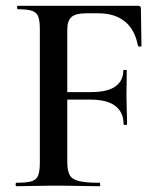

<svg xmlns="http://www.w3.org/2000/svg" viewBox="-20 -645 558 665"><path d="M37 0Q34 0 34 -6Q34 -12 37 -12Q72 -12 89 -17Q106 -22 112 -37Q118 -52 118 -81V-544Q118 -573 112.5 -587.5Q107 -602 91 -607.5Q75 -613 42 -613Q39 -613 39 -619Q39 -625 42 -625H458Q468 -625 468 -616L470 -486Q470 -484 465 -483.5Q460 -483 458 -486Q447 -543 412 -571Q377 -599 320 -599H279Q242 -599 227.5 -586Q213 -573 213 -543V-85Q213 -55 221 -39.5Q229 -24 253 -18Q277 -12 325 -12Q327 -12 327 -6Q327 0 325 0Q291 0 252 -1Q213 -2 163 -2Q128 -2 95 -1Q62 0 37 0ZM408 -215Q408 -256 379.5 -278Q351 -300 293 -300H168V-326H295Q352 -326 379.5 -345.5Q407 -365 407 -401Q407 -403 413 -403Q419 -403 419 -401Q419 -368 418.5 -350Q418 -332 418 -313Q418 -289 419 -265.5Q420 -242 420 -215Q420 -212 414 -212Q408 -212 408 -215Z"/></svg>

Font: Cormorant Light SemiBold
Style: Regular
Weight: 600
Version: Version 4.000